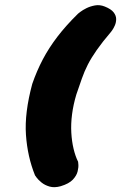

<svg xmlns="http://www.w3.org/2000/svg" viewBox="-20 -710 481 762"><path d="M221 29Q196 36 177 30.5Q158 25 145 14.5Q132 4 125.5 -5Q119 -14 119 -14Q89 -88 83 -175Q77 -262 108 -377Q126 -429 150 -474.5Q174 -520 208 -564.5Q242 -609 290 -656Q290 -656 299 -663Q308 -670 323 -677.5Q338 -685 357 -688.5Q376 -692 396 -684Q421 -674 431 -661Q441 -648 441 -634.5Q441 -621 436 -609.5Q431 -598 426 -591Q421 -584 421 -584Q386 -543 364 -511.5Q342 -480 328.5 -453.5Q315 -427 305 -398.5Q295 -370 283 -335Q271 -295 266 -256.5Q261 -218 263 -183.5Q265 -149 272 -119.5Q279 -90 290 -68Q290 -68 291 -57Q292 -46 288 -29.5Q284 -13 269 3Q254 19 221 29Z"/></svg>

Font: Sour Gummy Black
Style: Italic
Weight: 900
Italic angle: -11.3°
Designer: Stefie Justprince
Foundry: Eifetstype
Version: Version 1.000